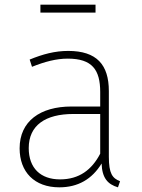

<svg xmlns="http://www.w3.org/2000/svg" viewBox="-20 -791 608 822"><path d="M389 -737V-771H153V-737ZM446 -120V-401C446 -514 394 -573 272 -573C215 -573 163 -559 107 -536L117 -505C172 -527 221 -540 270 -540C375 -540 409 -492 409 -397V-335H286C152 -335 64 -272 64 -156C64 -55 127 11 234 11C314 11 374 -24 415 -91C417 -29 441 -2 485 11L494 -15C461 -28 446 -48 446 -120ZM237 -23C154 -23 103 -71 103 -157C103 -255 175 -303 294 -303H409V-133C373 -64 319 -23 237 -23Z"/></svg>

Font: Glow Sans SC Normal ExtraLight
Style: Regular
Weight: 200
Designer: Ryoko NISHIZUKA (kana, bopomofo & ideographs); Paul D. Hunt (Latin, Greek & Cyrillic); Sandoll Communications, Soo-young
Version: Version 0.93